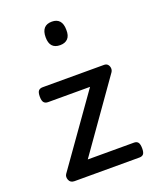

<svg xmlns="http://www.w3.org/2000/svg" viewBox="-147 -881 788 968"><g transform="rotate(-20 247.5 -397.5)"><path d="M83 0Q61 0 54 -18Q47 -36 56 -49L319 -420H94Q79 -420 71.5 -429Q64 -438 64 -460Q64 -483 71.5 -491.5Q79 -500 94 -500H423Q436 -500 443 -492Q450 -484 451 -472.5Q452 -461 445 -451L183 -80H431Q446 -80 453 -70.5Q460 -61 460 -38Q460 -17 453 -8.5Q446 0 431 0ZM250 -669Q222 -669 208 -684.5Q194 -700 194 -731Q194 -763 208 -779Q222 -795 250 -795Q277 -795 291 -779Q305 -763 305 -731Q306 -700 291.5 -684.5Q277 -669 250 -669Z"/></g></svg>

Font: Playwrite PL
Style: Regular
Weight: 400
Designer: Veronika Burian, José Scaglione
Foundry: TypeTogether
Version: Version 1.002